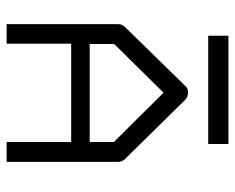

<svg xmlns="http://www.w3.org/2000/svg" viewBox="-85 -674 710 580"><g transform="rotate(90 270.0 -384.0)"><path d="M88 -719H415V-658H88ZM112 -244V-49H53V-387Q53 -398 62 -407L239 -588Q246.5 -597 259 -597Q273 -597 282 -588L461 -406Q469 -398 469 -385V-49H409V-244ZM113 -300H409V-373L260 -523L113 -374Z"/></g></svg>

Font: IBM 3270
Style: Regular
Weight: 400
Monospace: yes
Version: Version 2.3.1